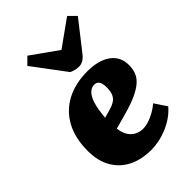

<svg xmlns="http://www.w3.org/2000/svg" viewBox="-242 -920 1035 1035"><g transform="rotate(-45 276.0 -402.0)"><path d="M337 -530Q422 -530 471 -494.5Q520 -459 520 -395Q520 -364 510 -339Q500 -314 476.5 -294Q453 -274 414.5 -256.5Q376 -239 318 -223L231 -199Q235 -165 249 -142.5Q263 -120 284.5 -109Q306 -98 331 -98Q353 -98 376.5 -106Q400 -114 423 -127Q446 -140 466 -157L512 -88Q490 -62 462 -43Q434 -24 402.5 -11Q371 2 340 8Q309 14 281 14Q208 14 152.5 -13.5Q97 -41 66 -94.5Q35 -148 35 -225Q35 -322 72 -390Q109 -458 177 -494Q245 -530 337 -530ZM350 -396Q350 -416 345.5 -428.5Q341 -441 332.5 -447Q324 -453 312 -453Q291 -453 273.5 -436Q256 -419 244.5 -382.5Q233 -346 228 -285L274 -298Q299 -305 316 -315.5Q333 -326 341.5 -345Q350 -364 350 -396ZM129 -779 168 -818 320 -710 471 -818 512 -777 385 -615Q370 -596 355 -587.5Q340 -579 324 -579Q310 -579 296 -582.5Q282 -586 269 -592Z"/></g></svg>

Font: Literata 18pt ExtraBold
Style: Italic
Weight: 800
Italic angle: -2°
Designer: Latin by Veronika Burian and Jose Scaglione. Greek by Irene Vlachou. Cyrillic by Vera Evstafieva
Foundry: TypeTogether
Version: Version 3.103;gftools[0.9.29]